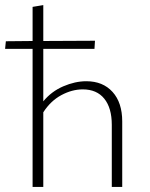

<svg xmlns="http://www.w3.org/2000/svg" viewBox="-39 -734 589 754"><path d="M300 -415Q365 -415 403 -373Q441 -331 441 -257V0H400V-244Q400 -310 370.5 -346.5Q341 -383 286 -383Q244 -383 202 -360.5Q160 -338 131 -293V0H89V-542H-19L-16 -572L89 -573V-707L131 -714V-573L334 -574L332 -542H131V-336Q163 -375 209.5 -395Q256 -415 300 -415Z"/></svg>

Font: EauTestText Light
Style: Regular
Weight: 300
Designer: Christian Thalmann (Catharsis Fonts)
Version: Version 0.001;PS 000.001;hotconv 1.0.88;makeotf.lib2.5.64775